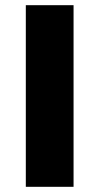

<svg xmlns="http://www.w3.org/2000/svg" viewBox="-20 -720 383 740"><path d="M79.5 0V-700H263.5V0Z"/></svg>

Font: Geologica Cursive ExtraBold
Style: Regular
Weight: 800
Designer: Sindre Bremnes, Frode Helland
Foundry: Monokrom Skriftforlag AS
Version: Version 1.010;gftools[0.9.28]